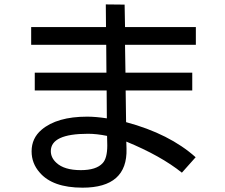

<svg xmlns="http://www.w3.org/2000/svg" viewBox="-20 -827 1040 887"><path d="M557.6 -702.1H884.8V-620.1H557.6L559.6 -491.2H868.2V-409.2H560.5L562.5 -262.7Q762.7 -209 883.8 -100.6L820.3 -29.3Q722.7 -107.4 563.5 -172.9Q563.5 -166 564.5 -139.6Q569.3 40 361.3 40Q222.7 40 163.1 -30.3Q126 -72.3 126 -127.9Q126 -188.5 171.9 -227.5Q243.2 -288.1 382.8 -288.1Q421.9 -288.1 473.6 -280.3L472.7 -409.2H140.6V-491.2H471.7L470.7 -620.1H124V-702.1H469.7L468.8 -806.6L555.7 -805.7ZM474.6 -199.2Q426.8 -209 386.7 -209Q214.8 -209 214.8 -128.9Q214.8 -98.6 240.2 -75.2Q276.4 -41 353.5 -41Q424.8 -41 454.1 -73.2Q475.6 -95.7 475.6 -155.3Z"/></svg>

Font: MotoyaLCedar
Style: W3 mono
Weight: 400
Version: Version 1.01